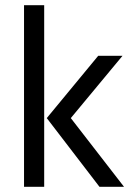

<svg xmlns="http://www.w3.org/2000/svg" viewBox="-20 -723 520 743"><path d="M151 0H73V-703H151ZM254 -266 460 0H365L161 -266L360 -507H454Z"/></svg>

Font: Hind Siliguri
Style: Regular
Weight: 400
Designer: Jyotish Sonowal
Foundry: Indian Type Foundry
Version: Version 1.000;PS 1.0;hotconv 1.0.86;makeotf.lib2.5.63406; tt